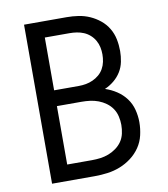

<svg xmlns="http://www.w3.org/2000/svg" viewBox="-82 -805 765 874"><g transform="rotate(-10 300.0 -367.5)"><path d="M88 0V-735H285Q312 -735 339 -731Q366 -727 391 -716Q416 -705 437.5 -687.5Q459 -670 473 -646.5Q487 -623 492.5 -596Q498 -569 498 -541Q498 -517 493 -492Q488 -467 475 -446Q462 -425 442.5 -409Q423 -393 400 -383Q428 -374 453 -357.5Q478 -341 495.5 -317.5Q513 -294 520.5 -265Q528 -236 528 -207Q528 -177 521 -147Q514 -117 497 -92Q480 -67 455.5 -48.5Q431 -30 403 -19Q375 -8 345 -4Q315 0 285 0ZM171 -417H285Q302 -417 318.5 -420Q335 -423 350.5 -430Q366 -437 379 -448Q392 -459 400.5 -474Q409 -489 412.5 -506Q416 -523 416 -540Q416 -557 412.5 -573.5Q409 -590 400.5 -605Q392 -620 379 -631.5Q366 -643 350.5 -649.5Q335 -656 318.5 -658.5Q302 -661 285 -661H171ZM285 -74Q305 -74 324.5 -76.5Q344 -79 362.5 -86Q381 -93 397.5 -105Q414 -117 425 -133Q436 -149 440.5 -169Q445 -189 445 -209Q445 -228 440.5 -248Q436 -268 425 -284.5Q414 -301 397.5 -313Q381 -325 362.5 -332Q344 -339 324.5 -341.5Q305 -344 285 -344H171V-74Z"/></g></svg>

Font: Iosevka Meiseki Sans
Style: Regular
Weight: 400
Monospace: yes
Designer: Belleve Invis
Foundry: Belleve Invis
Version: Version 11.2.6; ttfautohint (v1.8.4)